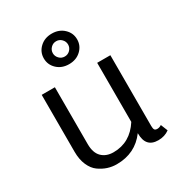

<svg xmlns="http://www.w3.org/2000/svg" viewBox="-178 -870 932 999"><g transform="rotate(-30 287.5 -371.0)"><path d="M207.5 -723.3Q235.8 -750 279.2 -750Q322.5 -750 350.8 -723.3Q379.2 -696.7 379.2 -658.3Q379.2 -620 350.8 -593.3Q322.5 -566.7 279.2 -566.7Q235.8 -566.7 207.5 -593.3Q179.2 -620 179.2 -658.3Q179.2 -696.7 207.5 -723.3ZM311.7 -690.4Q298.3 -704.2 279.2 -704.2Q260 -704.2 246.7 -690.4Q233.3 -676.7 233.3 -658.3Q233.3 -640 246.7 -626.2Q260 -612.5 279.2 -612.5Q298.3 -612.5 311.7 -626.2Q325 -640 325 -658.3Q325 -676.7 311.7 -690.4ZM550 -12.5Q521.7 8.3 483.3 8.3Q408.3 8.3 408.3 -75V-77.5Q345 8.3 233.3 8.3Q205.8 8.3 180 0Q154.2 -8.3 129.6 -25.8Q105 -43.3 90 -77.5Q75 -111.7 75 -158.3V-500H154.2V-158.3Q154.2 -105.8 180.4 -80Q206.7 -54.2 250 -54.2Q350 -54.2 408.3 -145V-500H487.5V-75Q487.5 -59.2 491.7 -52.5Q495.8 -45.8 508.3 -45.8Q520.8 -45.8 533.3 -54.2Z"/></g></svg>

Font: BoonBaan
Style: Regular
Weight: 400
Designer: Sungsit Sawaiwan
Foundry: FontUni
Version: Version 2.0